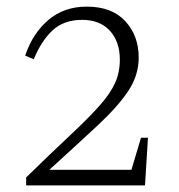

<svg xmlns="http://www.w3.org/2000/svg" viewBox="-20 -560 540 580"><path d="M59 0V-24Q138 -101 192.5 -152Q247 -203 280 -240Q313 -277 327.5 -309Q342 -341 342 -380Q342 -434 312 -467Q282 -500 228 -500Q173 -500 139 -468.5Q105 -437 82 -381L56 -392Q79 -460 126.5 -500Q174 -540 242 -540Q318 -540 358.5 -496Q399 -452 399 -386Q399 -333 368 -286Q337 -239 277 -183Q217 -127 129 -47H377L406 -144H427L418 0Z"/></svg>

Font: Spectral SC ExtraLight
Style: Regular
Weight: 275
Designer: Jean-Baptiste Levee
Foundry: Production Type
Version: Version 2.001